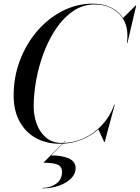

<svg xmlns="http://www.w3.org/2000/svg" viewBox="-20 -780 768 1055"><path d="M320.5 165Q320.5 133 293.8 123.5Q267 114 218.5 114L338 -6H340.5L261 74Q321.5 74 358.5 90.8Q395.5 107.5 395.5 145Q395.5 175 371 200Q346.5 225 305 240Q263.5 255 213 255V252.5Q255.5 252.5 288 230Q320.5 207.5 320.5 165ZM310 10Q233.5 10 176 -22.2Q118.5 -54.5 86.8 -114Q55 -173.5 55 -255Q55 -357.5 89.8 -448.8Q124.5 -540 185 -610Q245.5 -680 324 -720Q402.5 -760 490 -760Q543.5 -760 587.2 -740.2Q631 -720.5 656 -681L725.5 -750H728.5L680.5 -545H677.5Q686.5 -613.5 664.8 -660.2Q643 -707 599.2 -731.2Q555.5 -755.5 500 -755.5Q436 -755.5 383.2 -720Q330.5 -684.5 289.8 -625Q249 -565.5 221.2 -492.2Q193.5 -419 179.2 -341.8Q165 -264.5 165 -195Q165 -144 182 -98.2Q199 -52.5 233.5 -23.5Q268 5.5 320 5.5Q386 5.5 443 -21.5Q500 -48.5 542.2 -94.8Q584.5 -141 605.5 -199L607.5 -205H610.5L555.5 0H552.5L520.5 -69Q479 -32.5 425.2 -11.2Q371.5 10 310 10Z"/></svg>

Font: Bodoni* 72pt
Style: Italic
Weight: 400
Italic angle: -13°
Version: Version 2.3